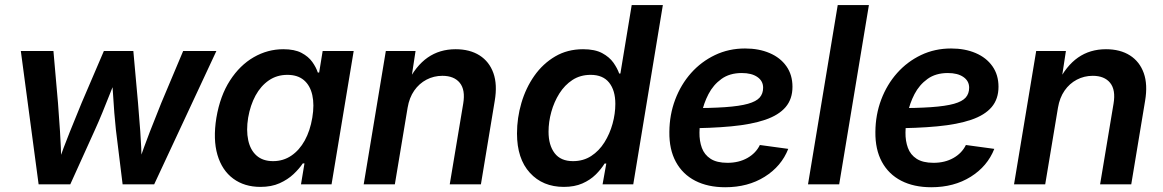

<svg xmlns="http://www.w3.org/2000/svg" viewBox="-20 -748 4720 779"><path d="M136.7 0 64.5 -541H196.8L215.3 -330.1Q219.2 -277.3 223.4 -215.3Q227.5 -153.3 229 -79.1H212.9Q238.3 -150.9 263.4 -213.1Q288.6 -275.4 311 -330.1L401.4 -541H521L540 -330.1Q544.4 -277.3 549.1 -215.3Q553.7 -153.3 555.2 -79.1H539.1Q564 -151.4 587.9 -213.1Q611.8 -274.9 634.3 -330.1L723.1 -541H857.9L605.5 0H477.5L450.2 -221.7Q446.8 -252.9 443.8 -290.3Q440.9 -327.6 438.5 -367.4Q436 -407.2 433.1 -444.3H456.5Q441.9 -407.7 426.3 -368.2Q410.6 -328.6 395.3 -291Q379.9 -253.4 365.2 -221.2L265.1 0Z M1036.6 10.3Q971.7 10.3 926.3 -23.2Q880.9 -56.6 862.3 -119.4Q843.8 -182.1 857.9 -270Q873 -359.4 913.1 -421.4Q953.1 -483.4 1009.5 -515.9Q1065.9 -548.3 1129.4 -548.3Q1175.3 -548.3 1203.4 -533.4Q1231.4 -518.6 1247.1 -496.6Q1262.7 -474.6 1269.5 -453.6H1274.9L1289.1 -541H1415L1325.2 0H1201.2L1215.3 -85H1208.5Q1193.8 -63 1170.7 -41.3Q1147.5 -19.5 1114.5 -4.6Q1081.5 10.3 1036.6 10.3ZM1087.9 -94.2Q1129.4 -94.2 1162.1 -116.5Q1194.8 -138.7 1216.6 -178.2Q1238.3 -217.8 1247.1 -270.5Q1255.9 -323.2 1247.1 -362.3Q1238.3 -401.4 1212.9 -422.9Q1187.5 -444.3 1146 -444.3Q1103.5 -444.3 1070.8 -421.9Q1038.1 -399.4 1016.8 -360.4Q995.6 -321.3 986.8 -270.5Q978.5 -219.2 987.1 -179.2Q995.6 -139.2 1021 -116.7Q1046.4 -94.2 1087.9 -94.2Z M1633.8 -311 1582 0H1455.6L1545.4 -541H1666L1645.5 -406.7L1632.3 -410.6Q1666.5 -480.5 1715.1 -514.4Q1763.7 -548.3 1828.6 -548.3Q1886.2 -548.3 1925.8 -523.2Q1965.3 -498 1981.9 -451.4Q1998.5 -404.8 1987.3 -338.9L1931.2 0H1804.7L1859.4 -327.6Q1868.7 -383.3 1845.5 -411.9Q1822.3 -440.4 1774.9 -440.4Q1740.2 -440.4 1710.4 -424.8Q1680.7 -409.2 1660.6 -380.4Q1640.6 -351.6 1633.8 -311Z M2267.6 10.3Q2182.1 10.3 2129.9 -46.9Q2077.6 -104 2077.6 -206.5Q2077.6 -269.5 2095.5 -330.3Q2113.3 -391.1 2147.9 -440.4Q2182.6 -489.7 2232.4 -519Q2282.2 -548.3 2345.7 -548.3Q2393.6 -548.3 2423.1 -532.5Q2452.6 -516.6 2468.8 -493.7Q2484.9 -470.7 2492.2 -449.7H2497.1L2543 -727.5H2669.4L2549.3 0H2424.8L2439.9 -84.5H2433.1Q2418.5 -61 2396.5 -39.3Q2374.5 -17.6 2342.8 -3.7Q2311 10.3 2267.6 10.3ZM2304.7 -94.2Q2346.7 -94.2 2378.7 -115Q2410.6 -135.7 2432.4 -170.4Q2454.1 -205.1 2465.3 -245.8Q2476.6 -286.6 2476.6 -326.7Q2476.6 -381.3 2451.4 -412.8Q2426.3 -444.3 2376.5 -444.3Q2334.5 -444.3 2302.7 -423.6Q2271 -402.8 2249.5 -368.7Q2228 -334.5 2216.8 -293.9Q2205.6 -253.4 2205.6 -213.4Q2205.6 -159.2 2230.2 -126.7Q2254.9 -94.2 2304.7 -94.2Z M2922.4 11.7Q2852.1 11.7 2800.8 -14.6Q2749.5 -41 2722.2 -91.3Q2694.8 -141.6 2695.8 -212.9Q2696.3 -282.7 2719.5 -344Q2742.7 -405.3 2783.9 -451.7Q2825.2 -498 2881.1 -524.7Q2937 -551.3 3002.9 -551.3Q3059.1 -551.3 3102.5 -532.7Q3146 -514.2 3170.7 -479.2Q3195.3 -444.3 3195.3 -396Q3195.3 -346.2 3167.5 -313.5Q3139.6 -280.8 3084.5 -262Q3029.3 -243.2 2947 -235.4Q2864.7 -227.5 2755.4 -227.5L2769.5 -309.1Q2861.8 -309.1 2921.4 -313.2Q2981 -317.4 3014.6 -326.9Q3048.3 -336.4 3062.3 -352.3Q3076.2 -368.2 3076.2 -392.1Q3076.2 -419.4 3053 -435.5Q3029.8 -451.7 2989.7 -451.7Q2940.4 -451.7 2907.2 -427.7Q2874 -403.8 2854.5 -366.2Q2835 -328.6 2826.7 -287.1Q2818.4 -245.6 2817.9 -210.4Q2817.4 -176.3 2827.6 -148.2Q2837.9 -120.1 2863 -103.8Q2888.2 -87.4 2931.6 -87.4Q2977.5 -87.4 3012.2 -106.9Q3046.9 -126.5 3063 -159.7L3178.2 -144Q3150.4 -73.2 3082.5 -30.8Q3014.6 11.7 2922.4 11.7Z M3505.4 -727.5 3384.8 0H3258.3L3378.9 -727.5Z M3758.3 11.7Q3688 11.7 3636.7 -14.6Q3585.4 -41 3558.1 -91.3Q3530.8 -141.6 3531.7 -212.9Q3532.2 -282.7 3555.4 -344Q3578.6 -405.3 3619.9 -451.7Q3661.1 -498 3717 -524.7Q3772.9 -551.3 3838.9 -551.3Q3895 -551.3 3938.5 -532.7Q3981.9 -514.2 4006.6 -479.2Q4031.2 -444.3 4031.2 -396Q4031.2 -346.2 4003.4 -313.5Q3975.6 -280.8 3920.4 -262Q3865.2 -243.2 3783 -235.4Q3700.7 -227.5 3591.3 -227.5L3605.5 -309.1Q3697.8 -309.1 3757.3 -313.2Q3816.9 -317.4 3850.6 -326.9Q3884.3 -336.4 3898.2 -352.3Q3912.1 -368.2 3912.1 -392.1Q3912.1 -419.4 3888.9 -435.5Q3865.7 -451.7 3825.7 -451.7Q3776.4 -451.7 3743.2 -427.7Q3710 -403.8 3690.4 -366.2Q3670.9 -328.6 3662.6 -287.1Q3654.3 -245.6 3653.8 -210.4Q3653.3 -176.3 3663.6 -148.2Q3673.8 -120.1 3699 -103.8Q3724.1 -87.4 3767.6 -87.4Q3813.5 -87.4 3848.1 -106.9Q3882.8 -126.5 3898.9 -159.7L4014.2 -144Q3986.3 -73.2 3918.5 -30.8Q3850.6 11.7 3758.3 11.7Z M4272.5 -311 4220.7 0H4094.2L4184.1 -541H4304.7L4284.2 -406.7L4271 -410.6Q4305.2 -480.5 4353.8 -514.4Q4402.3 -548.3 4467.3 -548.3Q4524.9 -548.3 4564.5 -523.2Q4604 -498 4620.6 -451.4Q4637.2 -404.8 4626 -338.9L4569.8 0H4443.4L4498 -327.6Q4507.3 -383.3 4484.1 -411.9Q4460.9 -440.4 4413.6 -440.4Q4378.9 -440.4 4349.1 -424.8Q4319.3 -409.2 4299.3 -380.4Q4279.3 -351.6 4272.5 -311Z"/></svg>

Font: Inter 17pt SemiBold
Style: Italic
Weight: 600
Italic angle: -9.3988°
Version: Version 4.001;git-66647c0bb